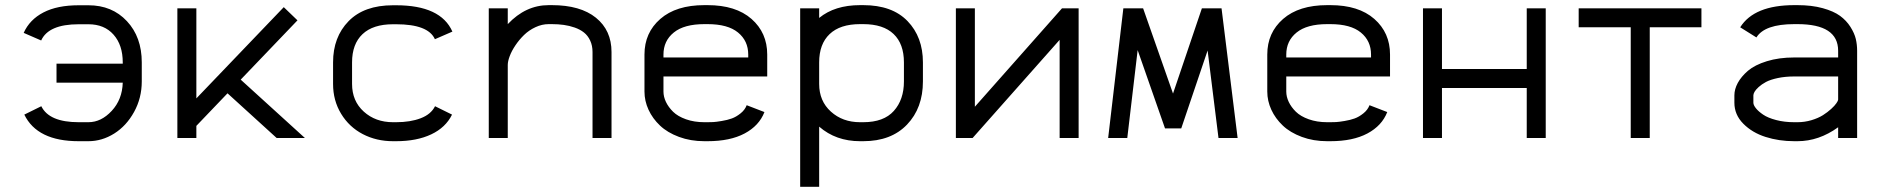

<svg xmlns="http://www.w3.org/2000/svg" viewBox="-20 -532 7241 740"><path d="M283.2 -511.7H320.8Q412.1 -511.7 469.2 -450.4Q526.4 -389.2 526.4 -291.5V-218.3Q526.4 -154.3 496.8 -100.6Q467.3 -46.9 420.2 -17.3Q373 12.2 320.8 12.2H283.2Q123.5 12.2 73.7 -90.3L139.2 -122.6Q169.4 -61 283.2 -61H320.8Q370.1 -61 410.6 -104.7Q451.2 -148.4 453.1 -213.4H197.8V-286.6H453.1V-291.5Q453.1 -358.4 417.7 -398.4Q382.3 -438.5 320.8 -438.5H283.2Q167 -438.5 138.7 -376L71.3 -405.3Q94.2 -456.5 147.5 -484.1Q200.7 -511.7 283.2 -511.7Z M856.9 -172.4 736.8 -46.9V0H663.6V-500H736.8V-152.8L1073.7 -504.4L1126.5 -453.6L907.7 -225.1L1155.3 0H1046.4Z M1506.8 -438.5H1494.6Q1417.5 -438.5 1377.2 -400.4Q1336.9 -362.3 1336.9 -291.5V-208.5Q1336.9 -142.6 1382.1 -101.8Q1427.2 -61 1494.6 -61H1506.8Q1561.5 -61 1601.3 -76.2Q1641.1 -91.3 1656.7 -122.6L1722.2 -90.3Q1697.8 -40.5 1642.1 -14.2Q1586.4 12.2 1506.8 12.2H1494.6Q1430.7 12.2 1378.2 -15.1Q1325.7 -42.5 1294.7 -93.5Q1263.7 -144.5 1263.7 -208.5V-291.5Q1263.7 -389.2 1323.5 -450.4Q1383.3 -511.7 1494.6 -511.7H1506.8Q1678.7 -511.7 1723.6 -410.2L1656.2 -380.9Q1630.4 -438.5 1506.8 -438.5Z M2263.7 -331.5Q2263.7 -356.4 2254.6 -375.7Q2245.6 -395 2230.7 -406.7Q2215.8 -418.5 2195.1 -425.8Q2174.3 -433.1 2152.8 -436Q2131.3 -439 2106.9 -439H2094.7Q2068.8 -439 2043.7 -427.2Q2018.6 -415.5 1999.8 -397.2Q1981 -378.9 1966.6 -357.4Q1952.1 -335.9 1944.6 -315.9Q1937 -295.9 1937 -281.7V0H1863.8V-500H1937V-439Q2005.9 -512.2 2094.7 -512.2H2106.9Q2216.8 -512.2 2276.9 -463.6Q2336.9 -415 2336.9 -331.5V0H2263.7Z M2537.1 -237.3V-179.2Q2537.1 -159.2 2546.6 -139.2Q2556.2 -119.1 2574.2 -101.3Q2592.3 -83.5 2623.8 -72.3Q2655.3 -61 2694.8 -61H2707Q2718.3 -61 2729 -61.5Q2739.7 -62 2761.7 -65.7Q2783.7 -69.3 2800.5 -75.4Q2817.4 -81.5 2834.2 -95Q2851.1 -108.4 2857.9 -126.5L2926.3 -100.1Q2905.8 -47.4 2849.9 -17.6Q2793.9 12.2 2707 12.2H2694.8Q2641.6 12.2 2596.9 -4.4Q2552.2 -21 2523.7 -48.1Q2495.1 -75.2 2479.5 -109.1Q2463.9 -143.1 2463.9 -179.2V-321.8Q2463.9 -405.8 2524.9 -459Q2585.9 -512.2 2694.8 -512.2H2707Q2815.9 -512.2 2876.5 -459Q2937 -405.8 2937 -321.8V-237.3ZM2863.8 -310.5V-321.8Q2863.8 -374.5 2824.5 -406.7Q2785.2 -439 2707 -439H2694.8Q2616.7 -439 2576.9 -406.7Q2537.1 -374.5 2537.1 -321.8V-310.5Z M3137.2 -208.5Q3137.2 -142.6 3182.4 -101.8Q3227.5 -61 3294.9 -61H3307.1Q3386.2 -61 3425 -104.5Q3463.9 -147.9 3463.9 -218.3V-291.5Q3463.9 -362.8 3424.1 -400.9Q3384.3 -439 3307.1 -439H3294.9Q3217.8 -439 3177.5 -400.6Q3137.2 -362.3 3137.2 -291.5ZM3137.2 188H3064V-500H3137.2V-462.9Q3197.3 -512.2 3294.9 -512.2H3307.1Q3418.5 -512.2 3477.8 -450.7Q3537.1 -389.2 3537.1 -291.5V-218.3Q3537.1 -115.7 3475.8 -51.8Q3414.6 12.2 3307.1 12.2H3294.9Q3201.7 12.2 3137.2 -43.9Z M3664.1 0V-500H3737.3V-120.6L4073.2 -500H4137.2V0H4064V-378.4L3728.5 0Z M4324.7 0H4251L4309.6 -500H4385.7L4501 -171.4L4612.3 -500H4688L4750 0H4676.3L4634.3 -337.4L4532.7 -37.1H4470.2L4364.7 -338.9Z M4937.5 -237.3V-179.2Q4937.5 -159.2 4947 -139.2Q4956.5 -119.1 4974.6 -101.3Q4992.7 -83.5 5024.2 -72.3Q5055.7 -61 5095.2 -61H5107.4Q5118.7 -61 5129.4 -61.5Q5140.1 -62 5162.1 -65.7Q5184.1 -69.3 5200.9 -75.4Q5217.8 -81.5 5234.6 -95Q5251.5 -108.4 5258.3 -126.5L5326.7 -100.1Q5306.2 -47.4 5250.2 -17.6Q5194.3 12.2 5107.4 12.2H5095.2Q5042 12.2 4997.3 -4.4Q4952.6 -21 4924.1 -48.1Q4895.5 -75.2 4879.9 -109.1Q4864.3 -143.1 4864.3 -179.2V-321.8Q4864.3 -405.8 4925.3 -459Q4986.3 -512.2 5095.2 -512.2H5107.4Q5216.3 -512.2 5276.9 -459Q5337.4 -405.8 5337.4 -321.8V-237.3ZM5264.2 -310.5V-321.8Q5264.2 -374.5 5224.9 -406.7Q5185.5 -439 5107.4 -439H5095.2Q5017.1 -439 4977.3 -406.7Q4937.5 -374.5 4937.5 -321.8V-310.5Z M5537.6 0H5464.4V-500H5537.6V-266.1H5864.3V-500H5937.5V0H5864.3V-192.9H5537.6Z M6537.6 -500V-426.8H6338.4V0H6265.1V-426.8H6064.5V-500Z M6907.7 -61Q6935.5 -61 6961.7 -68.8Q6987.8 -76.7 7005.9 -88.1Q7023.9 -99.6 7037.6 -112.1Q7051.3 -124.5 7057.9 -134.3Q7064.5 -144 7064.5 -147.9V-237.3H6895.5Q6860.4 -237.3 6831.8 -231.2Q6803.2 -225.1 6786.4 -216.1Q6769.5 -207 6758.1 -196.5Q6746.6 -186 6742.2 -178Q6737.8 -169.9 6737.8 -164.6V-136.2Q6737.8 -127 6747.6 -114.7Q6757.3 -102.5 6775.6 -90.1Q6793.9 -77.6 6825.7 -69.3Q6857.4 -61 6895.5 -61ZM6664.6 -164.6Q6664.6 -188 6677.7 -212.4Q6690.9 -236.8 6717 -259.3Q6743.2 -281.7 6789.8 -296.1Q6836.4 -310.5 6895.5 -310.5H7064.5V-336.4Q7064.5 -439 6907.7 -439H6895.5Q6781.2 -439 6749.5 -387.7L6687 -426.8Q6740.7 -512.2 6895.5 -512.2H6907.7Q6962.9 -512.2 7005.1 -500.5Q7047.4 -488.8 7071.8 -470.9Q7096.2 -453.1 7111.8 -428.5Q7127.4 -403.8 7132.6 -381.8Q7137.7 -359.9 7137.7 -336.4V0H7064.5V-41.5Q6990.2 12.2 6907.7 12.2H6895.5Q6836.4 12.2 6784.9 -4.2Q6733.4 -20.5 6699 -55.2Q6664.6 -89.8 6664.6 -136.2Z"/></svg>

Font: Anka/Coder
Style: Regular
Weight: 400
Monospace: yes
Version: Version 001.100